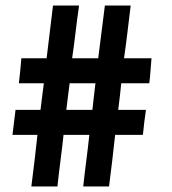

<svg xmlns="http://www.w3.org/2000/svg" viewBox="-20 -672 619 692"><path d="M265 -652Q258 -604 252.5 -557Q247 -510 240 -462H334Q340 -510 346 -557Q352 -604 358 -652H451Q445 -604 439.5 -557Q434 -510 427 -462H526Q524 -440 522.5 -417.5Q521 -395 518 -372H417Q415 -349 412 -325Q409 -301 406 -276H506Q503 -254 500 -231.5Q497 -209 495 -186H395Q390 -139 384.5 -93Q379 -47 373 0H280Q285 -47 291 -93Q297 -139 302 -186H209Q204 -139 198 -93Q192 -47 187 0H93Q99 -47 104.5 -93Q110 -139 115 -186H25Q28 -209 30.5 -231.5Q33 -254 36 -276H126Q129 -301 132 -325Q135 -349 138 -372H48Q51 -395 53 -417.5Q55 -440 57 -462H148Q154 -510 159.5 -557Q165 -604 171 -652ZM231 -372Q228 -349 225 -325Q222 -301 219 -276H313Q316 -301 318.5 -325Q321 -349 324 -372Z"/></svg>

Font: Josefin Sans Medium
Style: Regular
Weight: 500
Designer: Santiago Orozco
Foundry: Typemade
Version: Version 2.001